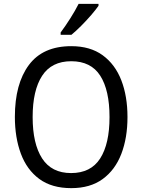

<svg xmlns="http://www.w3.org/2000/svg" viewBox="-20 -964 736 994"><path d="M640 -358Q640 -250 608 -167Q576 -84 511.5 -37Q447 10 349 10Q248 10 183.5 -37.5Q119 -85 88 -168.5Q57 -252 57 -359Q57 -530 129.5 -627.5Q202 -725 349 -725Q447 -725 511.5 -678Q576 -631 608 -548.5Q640 -466 640 -358ZM149 -358Q149 -220 198 -144Q247 -68 348 -68Q450 -68 498.5 -143.5Q547 -219 547 -358Q547 -497 499 -572Q451 -647 349 -647Q247 -647 198 -571.5Q149 -496 149 -358ZM490 -934Q477 -915 452.5 -886.5Q428 -858 400 -830Q372 -802 350 -784H294V-796Q318 -828 344 -869Q370 -910 387 -944H490Z"/></svg>

Font: Noto Sans Gujarati SemiCondensed
Style: Regular
Weight: 400
Width: 4
Designer: Jelle Bosma - Monotype Design Team, Universal Thirst
Foundry: Monotype Imaging Inc.
Version: Version 2.106; ttfautohint (v1.8.4.7-5d5b)